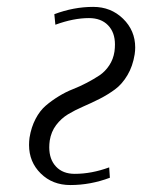

<svg xmlns="http://www.w3.org/2000/svg" viewBox="-20 -532 409 552"><path d="M63.5 -115.2Q63.5 -126 64.9 -136.2Q69.8 -166.5 82.3 -190.2Q94.7 -213.9 111.6 -228.3Q128.4 -242.7 148.7 -255.1Q168.9 -267.6 189.5 -275.6Q210 -283.7 230 -294.2Q250 -304.7 266.1 -315.4Q282.2 -326.2 293.9 -343.8Q305.7 -361.3 309.1 -383.8Q310.5 -394 310.5 -404.3Q310.5 -439 290.5 -459.5Q270.5 -480 235.8 -480Q191.4 -480 139.2 -460.9L136.2 -491.2Q191.9 -512.2 248 -512.2Q298.8 -512.2 333.7 -478.3Q368.7 -444.3 368.7 -395.5Q368.7 -386.2 367.2 -376Q361.8 -341.8 346.4 -315.9Q331.1 -290 310.5 -274.9Q290 -259.8 266.4 -247.8Q242.7 -235.8 219 -225.6Q195.3 -215.3 175.5 -203.4Q155.8 -191.4 141.4 -172.4Q127 -153.3 123 -127.9Q121.6 -117.7 121.6 -108.4Q121.6 -73.7 141.1 -53Q160.6 -32.2 194.8 -32.2Q243.2 -32.2 293.9 -50.8L295.9 -21Q240.2 0 182.1 0Q130.9 0 97.2 -33.2Q63.5 -66.4 63.5 -115.2Z"/></svg>

Font: Gawaa
Style: Italic
Weight: 400
Designer: T. Christopher White
Version: Version 1.0